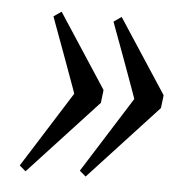

<svg xmlns="http://www.w3.org/2000/svg" viewBox="-40 -474 510 510"><g transform="rotate(5 215.5 -218.5)"><path d="M393.6 -236.8Q393.6 -235.8 393.1 -230.5Q392.6 -225.1 391.6 -218.8L389.6 -202.1L206.1 -3.4L189.5 -17.6L316.9 -219.7Q317.4 -219.2 312 -234.1Q306.6 -249 298.6 -271.2Q290.5 -293.5 281 -319.6Q271.5 -345.7 263.2 -367.9Q254.9 -390.1 249.5 -404.8L244.1 -419.9L264.6 -434.1ZM233.4 -236.8Q233.4 -235.8 232.9 -230.5Q232.4 -225.1 231.4 -218.8L229.5 -202.1L45.9 -3.4L29.3 -17.6L156.7 -219.7Q157.2 -219.2 151.9 -234.1Q146.5 -249 138.4 -271.2Q130.4 -293.5 120.8 -319.6Q111.3 -345.7 103 -367.9Q94.7 -390.1 89.4 -404.8L84 -419.9L104.5 -434.1Z"/></g></svg>

Font: Gentium Plus Am
Style: Italic
Weight: 400
Italic angle: -8°
Designer: J. Victor Gaultney, Annie Olsen, Iska Routamaa, Becca Hirsbrunner
Foundry: SIL International
Version: Version 5.000